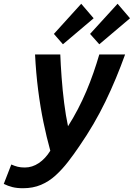

<svg xmlns="http://www.w3.org/2000/svg" viewBox="-108 -813 710 1019"><path d="M14 186Q-18 186 -42 180Q-66 174 -88 163L-48 60Q-30 68 -14 72Q2 76 24 76Q63 76 98 52.5Q133 29 159 -13Q139 -85 122.5 -165Q106 -245 94.5 -335Q83 -425 78 -524H212Q214 -470 219 -402Q224 -334 232.5 -266.5Q241 -199 253 -143Q281 -187 305.5 -234Q330 -281 350.5 -329.5Q371 -378 388 -427Q405 -476 419 -524H556Q533 -460 507 -397.5Q481 -335 451.5 -274Q422 -213 387.5 -154Q353 -95 313 -37Q284 6 253 46Q222 86 187 118Q152 150 109.5 168Q67 186 14 186ZM419 -578 370 -633 516 -793 582 -716ZM226 -578 178 -633 323 -793 389 -716Z"/></svg>

Font: Ubuntu Sans
Style: Bold Italic
Weight: 700
Italic angle: -13.5°
Designer: Dalton Maag Ltd
Foundry: Dalton Maag Ltd
Version: Version 1.006